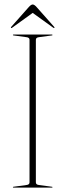

<svg xmlns="http://www.w3.org/2000/svg" viewBox="-20 -858 299 878"><path d="M144 -24Q144 -13.5 158 -12L217 -4Q220 -4 220 -2Q220 0 217 0H42Q39 0 39 -2Q39 -4 42 -4L101 -12Q115 -13.5 115 -24V-676Q115 -686.5 101 -688L42 -696Q39 -696 39 -698Q39 -700 42 -700H217Q220 -700 220 -698Q220 -696 217 -696L158 -688Q144 -686.5 144 -676ZM228.5 -730Q227 -728.5 222.5 -732L129.5 -799L36.5 -732Q32 -728.5 30.5 -730Q28.5 -732 32 -736L111 -825Q122 -837.5 129.5 -837.5Q137 -837.5 148 -825L227 -736Q230.5 -732 228.5 -730Z"/></svg>

Font: Fraunces 144pt Thin
Style: Regular
Weight: 100
Version: Version 1.000;[f99f86859]